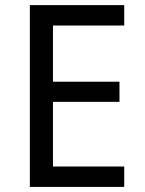

<svg xmlns="http://www.w3.org/2000/svg" viewBox="-20 -734 568 754"><path d="M467.8 0H97.2V-713.9H467.8V-633.8H188V-413.1H449.2V-334H188V-80.1H467.8Z"/></svg>

Font: Genotype
Style: Regular
Weight: 400
Foundry: Ascender Corporation
Version: Version 1.00